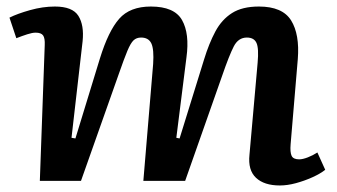

<svg xmlns="http://www.w3.org/2000/svg" viewBox="-20 -554 1032 588"><path d="M449 -358Q452 -403 443.5 -421Q435 -439 412 -439Q398 -439 389 -430.5Q380 -422 370 -398Q360 -374 344 -328L228 0H102L117 -416Q118 -437 112 -445.5Q106 -454 89 -454Q79 -454 63.5 -449Q48 -444 30 -437L9 -500Q33 -512 72 -523Q111 -534 148 -534Q202 -534 220 -505.5Q238 -477 233 -428L199 -132L211 -130L286 -375Q312 -459 345 -496.5Q378 -534 442 -534Q514 -534 537.5 -492.5Q561 -451 551 -378L520 -132L530 -130L605 -372Q620 -421 639.5 -457.5Q659 -494 690.5 -514Q722 -534 773 -534Q845 -534 871.5 -491.5Q898 -449 892 -373L870 -112Q868 -88 873 -77Q878 -66 896 -66Q907 -66 922.5 -72Q938 -78 952 -87L976 -34Q961 -22 936.5 -11Q912 0 886 7Q860 14 837 14Q789 14 764 -9.5Q739 -33 744 -80L769 -362Q773 -406 765.5 -422.5Q758 -439 736 -439Q710 -439 696 -412Q682 -385 660 -321L547 0H419Z"/></svg>

Font: Literata 7pt SemiBold
Style: Italic
Weight: 600
Italic angle: -2°
Designer: Latin by Veronika Burian and Jose Scaglione. Greek by Irene Vlachou. Cyrillic by Vera Evstafieva
Foundry: TypeTogether
Version: Version 3.002